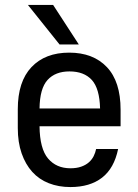

<svg xmlns="http://www.w3.org/2000/svg" viewBox="-20 -750 560 777"><path d="M265 7Q217 7 177.5 -8.5Q138 -24 110.5 -54.5Q83 -85 67.5 -129.5Q52 -174 52 -232V-308Q52 -420 107.5 -478.5Q163 -537 260 -537Q357 -537 412.5 -478.5Q468 -420 468 -306V-239H140Q141 -148 174.5 -108.5Q208 -69 265 -69Q290 -69 308.5 -75.5Q327 -82 339.5 -93Q352 -104 359 -118Q366 -132 369 -147H458Q442 -69 393 -31Q344 7 265 7ZM261 -461Q204 -461 172.5 -426.5Q141 -392 140 -311H385Q383 -392 351.5 -426.5Q320 -461 261 -461ZM93 -730H195L299 -570H221Z"/></svg>

Font: Golos UI
Style: Regular
Weight: 400
Designer: A.Korolkova, Vitaly Kuzmin
Foundry: ParaType Ltd
Version: Version 2.000